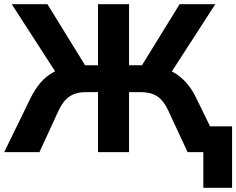

<svg xmlns="http://www.w3.org/2000/svg" viewBox="-20 -725 1126 915"><path d="M949 170V0H893V-123H1086V170ZM0 0 124 -254Q146 -300 173.5 -331.5Q201 -363 236.5 -382Q272 -401 317 -409L255 -366L36 -705H206L396 -397L371 -414H447V-705H595V-414H672L646 -397L836 -705H1006L787 -366L725 -409Q770 -401 805 -381.5Q840 -362 868 -330.5Q896 -299 917 -254L1041 0H874L781 -200Q759 -247 728.5 -266.5Q698 -286 651 -286H595V0H447V-286H391Q343 -286 312.5 -266Q282 -246 260 -200L168 0Z"/></svg>

Font: Nunito Sans 12pt ExtraBold
Style: Regular
Weight: 800
Designer: Vernon Adams
Foundry: Vernon Adams
Version: Version 3.101;gftools[0.9.27]